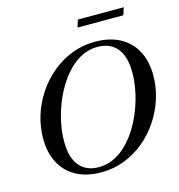

<svg xmlns="http://www.w3.org/2000/svg" viewBox="-124 -972 1018 1092"><g transform="rotate(-15 384.5 -426.0)"><path d="M178.5 -212.5Q178.5 -117 219 -69Q259.5 -21 333 -21Q381 -21 423.2 -41.5Q465.5 -62 501.5 -98.5Q537.5 -135 565.8 -181.8Q594 -228.5 614 -281.5Q634 -334.5 644.5 -388.5Q655 -442.5 655 -492.5Q655 -588 614.5 -636Q574 -684 500.5 -684Q452.5 -684 410 -663.5Q367.5 -643 331.8 -606.5Q296 -570 267.8 -523.2Q239.5 -476.5 219.5 -423.5Q199.5 -370.5 189 -316.5Q178.5 -262.5 178.5 -212.5ZM766 -445.5Q766 -377 745.2 -310.8Q724.5 -244.5 686.2 -186.5Q648 -128.5 595 -84Q542 -39.5 477.2 -14.2Q412.5 11 339 11Q253.5 11 192.8 -21.8Q132 -54.5 99.8 -115.2Q67.5 -176 67.5 -259.5Q67.5 -328 88 -394.2Q108.5 -460.5 147 -518.5Q185.5 -576.5 238.5 -621Q291.5 -665.5 356.2 -690.8Q421 -716 494.5 -716Q580 -716 640.8 -683.2Q701.5 -650.5 733.8 -590Q766 -529.5 766 -445.5ZM420 -819.5 433.5 -863H703.5L690 -819.5Z"/></g></svg>

Font: Newsreader 60pt Medium
Style: Italic
Weight: 500
Italic angle: -17°
Designer: Hugues Gentile
Foundry: Production Type
Version: Version 1.003